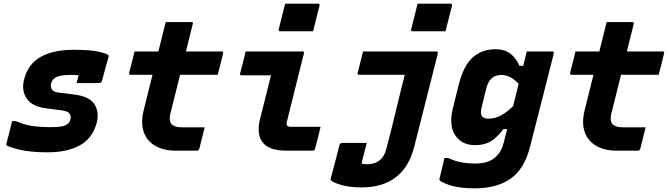

<svg xmlns="http://www.w3.org/2000/svg" viewBox="-20 -820 3640 1045"><path d="M382 -549Q472 -549 517 -538.5Q562 -528 570 -520Q573 -517 570 -508L535 -380Q532 -368 518 -368H397L399 -376Q402 -387 404.5 -396Q407 -405 408 -411Q397 -412 385.5 -412Q374 -412 361 -412Q309 -412 286 -400Q263 -388 258 -365Q254 -346 263 -332.5Q272 -319 299 -316L381 -306Q466 -296 493.5 -253.5Q521 -211 507 -154Q485 -68 415.5 -29.5Q346 9 240 9Q143 9 83.5 -6Q24 -21 16 -29Q13 -32 15 -38Q24 -73 31.5 -102Q39 -131 46 -161H66Q109 -142 151 -135Q193 -128 260 -128Q317 -128 338 -139Q359 -150 363 -169Q368 -189 358 -202.5Q348 -216 311 -220L227 -231Q153 -241 124.5 -285Q96 -329 111 -387Q132 -471 201 -510Q270 -549 382 -549Z M1094 -127Q1086 -97 1079.5 -69Q1073 -41 1065 -11Q1062 0 1051 0H936Q871 0 825.5 -26Q780 -52 762.5 -101Q745 -150 762 -220Q774 -268 786 -316.5Q798 -365 810 -413H691Q686 -413 684 -416.5Q682 -420 683 -424Q691 -455 698 -482Q705 -509 712 -540H842Q850 -572 857 -600Q863 -626 869.5 -650.5Q876 -675 882 -700H1021Q1033 -700 1029 -689Q1020 -652 1010.5 -614.5Q1001 -577 992 -540H1186Q1198 -540 1194 -529Q1187 -498 1180 -471Q1173 -444 1165 -413H960Q948 -364 935.5 -314.5Q923 -265 911 -216Q895 -164 915 -143Q931 -127 973 -127Z M1317 -540H1626Q1637 -540 1634 -529Q1611 -437 1588 -344.5Q1565 -252 1542 -160Q1537 -142 1543 -136Q1549 -130 1565 -130H1725Q1718 -101 1710.5 -70.5Q1703 -40 1695 -11Q1692 0 1681 0H1540Q1471 0 1435.5 -22.5Q1400 -45 1391.5 -83Q1383 -121 1394 -167Q1409 -228 1424.5 -288.5Q1440 -349 1455 -410H1296Q1284 -410 1287 -421Q1295 -450 1302.5 -480.5Q1310 -511 1317 -540ZM1532 -800H1711Q1722 -800 1719 -789L1684 -650H1505Q1494 -650 1497 -661Z M1956 -540H2354Q2365 -540 2363 -529Q2332 -405 2299.5 -278Q2267 -151 2235 -23Q2207 89 2134.5 144.5Q2062 200 1948 200Q1883 200 1837 186.5Q1791 173 1781 161Q1778 157 1780 152Q1786 129 1794 99Q1802 69 1809.5 40Q1817 11 1822 -8.5Q1827 -28 1828 -31Q1832 -42 1842 -42H1976L1971 -22Q1964 6 1957 32.5Q1950 59 1948 70Q1955 72 1962.5 73Q1970 74 1977 74Q2064 74 2084 -15Q2110 -113 2134 -214Q2158 -315 2183 -413H1935Q1923 -413 1927 -424Q1934 -453 1941.5 -482Q1949 -511 1956 -540ZM2253 -800H2432Q2443 -800 2440 -789L2405 -650H2226Q2215 -650 2218 -661Z M2676 -552Q2729 -552 2760.5 -526Q2792 -500 2807 -462H2828L2847 -540H2986Q2997 -540 2994 -529Q2971 -438 2950.5 -357Q2930 -276 2909 -194.5Q2888 -113 2865 -22Q2835 99 2759.5 152Q2684 205 2565 205Q2482 205 2433.5 189.5Q2385 174 2374 163Q2370 159 2372 153Q2380 121 2386 96Q2392 71 2399 40H2419Q2456 57 2491.5 63.5Q2527 70 2568 70Q2642 70 2679 33Q2695 18 2705.5 -1Q2716 -20 2723 -49Q2728 -67 2732 -84Q2736 -101 2740 -117H2719Q2691 -77 2655 -53.5Q2619 -30 2566 -30Q2493 -30 2457.5 -84Q2422 -138 2445 -231L2476 -356Q2502 -462 2552.5 -507Q2603 -552 2676 -552ZM2605 -185Q2616 -174 2641 -174Q2675 -174 2709.5 -193.5Q2744 -213 2773 -243Q2780 -272 2787.5 -302Q2795 -332 2803 -364Q2776 -392 2753.5 -402Q2731 -412 2708 -412Q2677 -412 2656.5 -394Q2636 -376 2626 -337L2601 -234Q2593 -197 2605 -185Z M3494 -127Q3486 -97 3479.5 -69Q3473 -41 3465 -11Q3462 0 3451 0H3336Q3271 0 3225.5 -26Q3180 -52 3162.5 -101Q3145 -150 3162 -220Q3174 -268 3186 -316.5Q3198 -365 3210 -413H3091Q3086 -413 3084 -416.5Q3082 -420 3083 -424Q3091 -455 3098 -482Q3105 -509 3112 -540H3242Q3250 -572 3257 -600Q3263 -626 3269.5 -650.5Q3276 -675 3282 -700H3421Q3433 -700 3429 -689Q3420 -652 3410.5 -614.5Q3401 -577 3392 -540H3586Q3598 -540 3594 -529Q3587 -498 3580 -471Q3573 -444 3565 -413H3360Q3348 -364 3335.5 -314.5Q3323 -265 3311 -216Q3295 -164 3315 -143Q3331 -127 3373 -127Z"/></svg>

Font: Recursive Mn Lnr St XBd
Style: Italic
Weight: 800
Italic angle: -15°
Monospace: yes
Version: Version 1.079;hotconv 1.0.112;makeotfexe 2.5.65598; ttfautoh